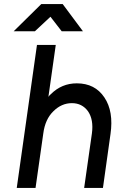

<svg xmlns="http://www.w3.org/2000/svg" viewBox="-20 -920 574 940"><path d="M47 -767H151L227 -838L282 -767H386L287 -900H182ZM484 0 521 -264Q529 -319 521.5 -364Q514 -409 491 -443Q445 -512 356 -512Q282 -512 229 -459Q226 -457 223 -453.5Q220 -450 217 -446L253 -700H161L62 0H154L192 -267Q201 -336 241 -375Q281 -415 332 -415Q382 -415 411 -375Q439 -334 430 -267L392 0Z"/></svg>

Font: Unageo
Style: Medium-Italic
Weight: 500
Designer: Richard Sepsi
Foundry: Richard Sepsi
Version: Version 2.000